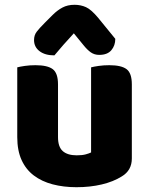

<svg xmlns="http://www.w3.org/2000/svg" viewBox="-20 -765 622 801"><path d="M52 -484Q63 -487 83.5 -490Q104 -493 128 -493Q178 -493 200 -476.5Q222 -460 222 -413V-193Q222 -152 242 -134.5Q262 -117 300 -117Q323 -117 337.5 -121Q352 -125 360 -129V-484Q371 -487 391.5 -490Q412 -493 436 -493Q486 -493 508 -476.5Q530 -460 530 -413V-104Q530 -54 488 -29Q453 -7 404.5 4.5Q356 16 299 16Q245 16 199.5 4Q154 -8 121 -33Q88 -58 70 -97.5Q52 -137 52 -193ZM288 -626Q275 -611 264.5 -600Q254 -589 245 -578.5Q236 -568 227 -557.5Q218 -547 207 -534Q168 -534 145 -551.5Q122 -569 122 -598Q122 -618 133 -632.5Q144 -647 166 -669L200 -703Q219 -722 240.5 -733.5Q262 -745 291 -745Q317 -745 339 -735Q361 -725 390 -690L461 -603Q461 -575 444.5 -555.5Q428 -536 394 -536Q374 -536 359 -546.5Q344 -557 328 -577Z"/></svg>

Font: Baloo Thambi 2 ExtraBold
Style: Regular
Weight: 800
Designer: Aadarsh Rajan and Ek Type
Foundry: Ek Type
Version: Version 1.640;hotconv 1.0.111;makeotfexe 2.5.65597; ttfautoh